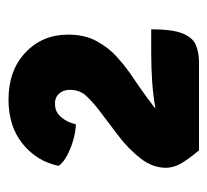

<svg xmlns="http://www.w3.org/2000/svg" viewBox="-38 -763 488 452"><g transform="rotate(-90 206.0 -537.0)"><path d="M41.5 -643Q52 -694 93.2 -727.5Q134.5 -761 197.5 -761Q266 -761 308.2 -721.2Q350.5 -681.5 350.5 -620.5Q350.5 -581 334.8 -552.8Q319 -524.5 298.5 -506.2Q278 -488 264 -478L225.5 -451.5Q199.5 -433.5 180 -418Q160.5 -402.5 160.5 -389.5V-312.5H78Q54 -341.5 45.5 -358Q37 -374.5 37 -390Q37 -422 59.2 -450.2Q81.5 -478.5 109.5 -500L173.5 -548.5Q191 -562 205.8 -577.5Q220.5 -593 220.5 -616.5Q220.5 -632.5 211 -642.5Q201.5 -652.5 185.5 -651.5Q167.5 -651 155.5 -636.2Q143.5 -621.5 139.5 -602.5Q124.5 -602.5 104.2 -608Q84 -613.5 66.5 -622.8Q49 -632 41.5 -643ZM363 -425Q363 -375 353.2 -351Q343.5 -327 325.8 -319.8Q308 -312.5 284.5 -312.5H98.5L85 -386.5Q127 -406 179.5 -415.5Q232 -425 307 -425Z"/></g></svg>

Font: Signika
Style: Bold
Weight: 700
Designer: Anna Giedry
Foundry: Anna Giedry
Version: Version 2.001